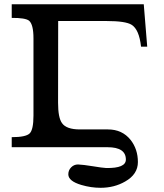

<svg xmlns="http://www.w3.org/2000/svg" viewBox="-20 -686 767 896"><path d="M667 -468.3H638.2Q629.4 -548.3 594.2 -570.3Q566.4 -587.9 477.1 -587.9H251.5L251 -206.5Q251 -136.2 269.5 -111.3Q290 -82 353 -82H483.9Q550.3 -82 589.4 -33.2Q623.5 10.3 623.5 70.3Q623.5 127.4 564 161.1Q513.2 190.4 449.2 190.4Q404.8 190.4 359.9 177.2Q298.8 159.2 298.8 127.4Q298.8 108.4 312 95Q325.2 81.5 344.2 81.5Q368.2 82.5 413.1 89.8Q458 97.2 475.6 98.1Q567.4 99.6 567.4 58.6Q567.4 1 481.9 1H34.7V-45.9Q100.1 -45.9 118.2 -63.2Q136.2 -80.6 136.2 -146.5V-506.8Q136.2 -571.8 115.7 -589.4Q98.1 -603 34.7 -602.5V-666H650.9Z"/></svg>

Font: Accordance
Style: Bold
Weight: 700
Version: Version 1.2 (build January 31, 2020) Miklal Software Solutio